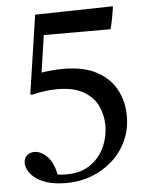

<svg xmlns="http://www.w3.org/2000/svg" viewBox="-54 -664 654 847"><g transform="rotate(-5 273.5 -240.5)"><path d="M133 -613 478 -620Q475 -597 470 -570Q465 -543 459 -520H163L139 -356Q164 -360 188 -362Q212 -364 234 -364Q327 -364 385 -332Q443 -300 470 -247.5Q497 -195 497 -133Q497 -73 474 -23Q451 27 410 63.5Q369 100 317 119.5Q265 139 206 139Q154 139 119.5 127.5Q85 116 65.5 99.5Q46 83 38 65.5Q30 48 30 36Q30 14 43.5 2Q57 -10 76 -10Q105 -10 132.5 17Q160 44 170 98Q182 100 191.5 100.5Q201 101 210 101Q272 101 314 72.5Q356 44 377.5 -2Q399 -48 399 -100Q399 -145 380 -185.5Q361 -226 317.5 -251.5Q274 -277 201 -277Q178 -277 148 -273.5Q118 -270 88 -262L81 -265Z"/></g></svg>

Font: Tiro Telugu
Style: Regular
Weight: 400
Designer: Telugu: John Hudson & Fiona Ross. Latin: John Hudson.
Foundry: Tiro Typeworks Ltd.
Version: Version 1.52